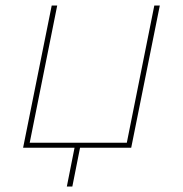

<svg xmlns="http://www.w3.org/2000/svg" viewBox="-20 -537 665 698"><path d="M457 0H271L243 141H223L251 0H64L168 -517H188L88 -18H441L541 -517H561Z"/></svg>

Font: Argentum Sans Thin
Style: Italic
Weight: 100
Italic angle: -11°
Designer: Julieta Ulanovsky (font), Cristiano Sobral (main changes and remaster)
Foundry: Julieta Ulanovsky (font), Cristiano Sobral (main changes and remaster)
Version: Version 2.007;June 15, 2022;FontCreator 14.0.0.2814 64-bit; 